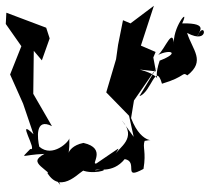

<svg xmlns="http://www.w3.org/2000/svg" viewBox="-46 -621 760 665"><path d="M376 -204C431 -142 365 -110 352 -85C371 -117 378 -115 288 -55C265 -48 327 -107 243 -126C168 -111 197 -45 194 -142C194 -131 136 -73 90 -113C84 -140 74 -215 134 -184L60 -312L69 -278L71 -445L99 -412L126 -488L114 -525L-24 -577L-26 -538L28 -461C15 -428 2 -395 -11 -363L34 -262L70 -156C6 -219 87 -95 59 -105C24 -67 27 -85 108 -88C45 -54 118 -44 166 24C149 8 169 -59 118 -22C168 60 241 -41 245 -29C292 -15 351 -42 283 -31C289 -40 343 -17 386 -70C435 -61 376 5 451 -36C461 -96 447 -111 455 -133C507 -144 447 -109 408 -212L418 -273L497 -387L437 -288C478 -301 493 -408 515 -331C599 -356 583 -373 603 -360C667 -410 621 -447 602 -507C684 -463 663 -556 638 -496C639 -508 683 -542 585 -540C614 -603 548 -523 557 -464C553 -531 527 -453 502 -431C543 -451 580 -439 507 -411C474 -313 542 -353 438 -380L494 -374L485 -422L493 -441L442 -463L487 -601L406 -540L380 -551L363 -466L356 -416L322 -301L401 -220L417 -147Z"/></svg>

Font: Charger Distortion
Style: 2
Weight: 400
Designer: Jasper
Foundry: Cannot Into Space Fonts
Version: Version 0.98